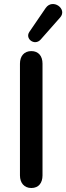

<svg xmlns="http://www.w3.org/2000/svg" viewBox="-20 -934 332 962"><path d="M137 8C174 8 193 -18 193 -55V-615C193 -653 173 -678 137 -678C101 -678 80 -653 80 -615V-55C80 -18 101 8 137 8ZM183 -735 281 -846C320 -889 244 -944 209 -894L127 -774C104 -740 153 -703 183 -735Z"/></svg>

Font: SN Pro Medium
Style: Regular
Weight: 500
Designer: Tobias Whetton
Foundry: Supernotes
Version: Version 1.003;Glyphs 3.3 (3324)